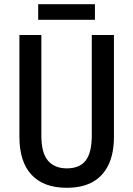

<svg xmlns="http://www.w3.org/2000/svg" viewBox="-20 -880 632 910"><path d="M520 -232Q520 -153 494.5 -99.5Q469 -46 420 -18Q371 10 296 10Q187 10 129.5 -51.5Q72 -113 72 -232V-714H176V-238Q176 -155 207.5 -118.5Q239 -82 297 -82Q357 -82 386 -119Q415 -156 415 -239V-714H520ZM430 -860V-786H161V-860Z"/></svg>

Font: Noto Sans Bengali Condensed Medium
Style: Regular
Weight: 500
Width: 3
Designer: Jelle Bosma - Monotype Design Team
Foundry: Monotype Imaging Inc.
Version: Version 2.003